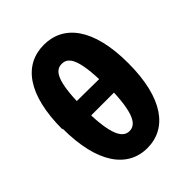

<svg xmlns="http://www.w3.org/2000/svg" viewBox="-247 -983 1190 1190"><g transform="rotate(-45 348.0 -387.5)"><path d="M59 -392C59 -86 174 66 346 66C518 66 634 -85 634 -390C634 -696 517 -841 344 -841C171 -841 55 -696 55 -388ZM244 -324H442C434 -134 393 -87 342 -87C292 -87 250 -133 242 -322ZM242 -450C249 -642 290 -679 339 -679C389 -679 429 -641 436 -448Z"/></g></svg>

Font: GenEiGothic-pro-Heavy
Style: Bold
Weight: 900
Designer: Ryoko NISHIZUKA (kana & ideographs); Paul D. Hunt (Latin, Greek & Cyrillic); Wenlong ZHANG (bopomofo); Sandoll Communica
Foundry: Adobe Systems Incorporated; o_tamon
Version: Version 1.000.140830